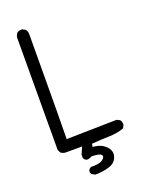

<svg xmlns="http://www.w3.org/2000/svg" viewBox="-163 -854 826 1060"><g transform="rotate(-20 250.0 -324.0)"><path d="M342.3 47.9Q342.3 24.9 322.3 4.9Q295.4 -22 250.5 -25.9L245.6 -26.4L249.5 -43.9Q301.8 -48.3 350.6 -49.3Q397.5 -50.3 439.5 -64.9L447.8 -82Q448.2 -84.5 448.2 -86.9Q448.2 -102.5 439.5 -112.8L421.9 -121.6L126.5 -115.7Q128.4 -165 130.4 -724.6Q130.4 -730.5 130.4 -731.7Q130.4 -732.9 130.1 -736.6Q129.9 -740.2 128.9 -744.6Q126 -752.9 120.1 -760.3L102.5 -769Q100.1 -769.5 97.7 -769.5Q82 -769.5 71.3 -760.7Q63 -750 61 -735.8L59.1 -76.2L67.9 -58.6Q78.1 -50.3 92.3 -48.3H192.4L174.3 -6.8V12.7Q179.2 23.9 190.4 28.8Q193.4 29.3 195.6 29.3Q197.8 29.3 200.4 29.1Q203.1 28.8 207 27.8Q213.9 25.9 221.2 21H222.7Q267.1 21 278.3 32.2Q282.7 36.6 282.7 41.5Q282.7 50.8 270 61Q252.9 74.7 210.9 74.7Q205.6 74.7 200.2 74.7Q189 79.6 184.1 90.8Q183.6 93.8 183.6 95.7Q183.6 105.5 188.5 111.8L208 122.6Q256.3 122.6 293.5 109.9Q329.6 98.1 339.4 64.9Q342.3 56.2 342.3 47.9Z"/></g></svg>

Font: Bakudai
Style: Light
Weight: 300
Version: Version 1.48